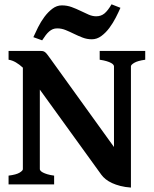

<svg xmlns="http://www.w3.org/2000/svg" viewBox="-20 -850 708 885"><path d="M19.5 0V-40.5Q55.2 -44.9 70.3 -54.2Q85.4 -63.5 85.4 -70.3V-538.1Q69.8 -552.7 53 -562.5Q36.1 -572.3 19.5 -574.7V-615.2H167Q174.3 -615.2 179 -614Q183.6 -612.8 188.5 -608.9Q193.4 -605 199 -597.4Q204.6 -589.8 213.9 -577.1L505.4 -172.4V-544.4Q505.4 -547.4 502.4 -551.5Q499.5 -555.7 491.9 -559.8Q484.4 -564 471.7 -567.9Q459 -571.8 439.5 -574.7V-615.2H649.4V-574.7Q614.3 -569.8 598.9 -560.5Q583.5 -551.3 583.5 -544.4V14.6Q556.6 12.7 534.9 7.1Q513.2 1.5 496.3 -6.3Q479.5 -14.2 467.3 -23.9Q455.1 -33.7 447.3 -44.4L163.6 -437V-70.3Q163.6 -67.4 166.7 -63.2Q169.9 -59.1 177.7 -54.9Q185.5 -50.8 198 -46.9Q210.4 -43 229.5 -40.5V0ZM535.2 -814Q526.4 -793.9 513.7 -769Q501 -744.1 484.4 -721.7Q467.8 -699.2 447.3 -684.1Q426.8 -668.9 403.3 -668.9Q380.9 -668.9 360.6 -676.8Q340.3 -684.6 321 -694.1Q301.8 -703.6 282.7 -711.4Q263.7 -719.2 244.1 -719.2Q232.4 -719.2 223.6 -715.6Q214.8 -711.9 206.8 -705.1Q198.7 -698.2 190.9 -688Q183.1 -677.7 174.3 -664.1L133.8 -678.7Q142.6 -698.7 155.3 -724.1Q168 -749.5 184.6 -772Q201.2 -794.4 221.4 -809.8Q241.7 -825.2 265.1 -825.2Q289.1 -825.2 310.3 -817.4Q331.5 -809.6 351.1 -800Q370.6 -790.5 388.4 -782.7Q406.2 -774.9 423.3 -774.9Q445.8 -774.9 461.7 -788.1Q477.5 -801.3 494.1 -830.1Z"/></svg>

Font: Gentium Book Basic
Style: Bold
Weight: 700
Designer: J. Victor Gaultney and Annie Olsen
Foundry: SIL International
Version: Version 1.102; 2013; Maintenance release